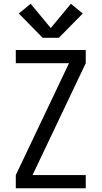

<svg xmlns="http://www.w3.org/2000/svg" viewBox="-20 -1001 540 1021"><path d="M64 0V-70L347 -665H64V-735H436V-665L153 -70H436V0ZM207 -800 80 -929 143 -981 250 -852 357 -981 420 -929 293 -800Z"/></svg>

Font: Zed Mono
Style: Regular
Weight: 400
Monospace: yes
Designer: Belleve Invis
Foundry: Belleve Invis
Version: Version 1.0.0; ttfautohint (v1.8.4)